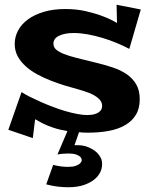

<svg xmlns="http://www.w3.org/2000/svg" viewBox="-20 -540 638 809"><path d="M407.2 130.9Q413.1 150.4 407.7 171.4Q402.3 192.4 385 209.5Q367.7 226.6 338.4 237.8Q309.1 249 267.1 249Q246.6 249 223.6 246.3Q200.7 243.7 174.8 236.8L204.1 154.8Q223.6 159.7 238.5 161.4Q253.4 163.1 266.1 163.1Q285.6 163.1 296.9 159.4Q308.1 155.8 314.5 150.9Q321.3 145.5 324.2 138.2Q325.2 129.4 319.8 122.6Q314.9 116.7 303 111.8Q291 106.9 267.1 106.9Q257.3 106.9 246.6 107.7Q235.8 108.4 222.2 110.8L264.2 12.2Q230.5 6.8 205.8 -1.5Q181.2 -9.8 164.8 -17.8Q148.4 -25.9 139.4 -31.5Q130.4 -37.1 127.9 -37.1L118.2 42L15.1 6.8L70.8 -151.9Q85.9 -142.1 107.4 -131.3Q128.9 -120.6 153.3 -109.9Q177.7 -99.1 204.3 -89.1Q231 -79.1 256.8 -71.5Q282.7 -64 306.2 -59.6Q329.6 -55.2 348.1 -55.2Q356.9 -55.2 367.7 -56.6Q378.4 -58.1 387.9 -62.3Q397.5 -66.4 403.8 -74Q410.2 -81.5 410.2 -94.2Q410.2 -109.9 398.9 -121.3Q387.7 -132.8 371.6 -141.1Q355.5 -149.4 337.2 -155Q318.8 -160.6 304.2 -165Q280.8 -171.4 252.4 -179.9Q224.1 -188.5 194.8 -200Q165.5 -211.4 138.2 -226.1Q110.8 -240.7 89.4 -259.8Q67.9 -278.8 54.9 -302.2Q42 -325.7 42 -355Q42 -384.8 56.2 -411.4Q70.3 -438 97.4 -458Q124.5 -478 164.3 -490Q204.1 -502 254.9 -502Q302.7 -502 342.5 -492.7Q382.3 -483.4 411.6 -472.2Q445.8 -459.5 473.1 -442.9L471.2 -520L573.2 -500L524.9 -334Q501 -346.7 471.7 -358.9Q442.4 -371.1 411.4 -380.4Q380.4 -389.6 349.4 -395.3Q318.4 -400.9 291 -400.9Q252.9 -400.9 229 -389.4Q205.1 -377.9 205.1 -356Q205.1 -341.8 215.8 -331.8Q226.6 -321.8 248.3 -313Q270 -304.2 303 -295.9Q335.9 -287.6 379.9 -276.9Q419.4 -267.6 454.1 -256.1Q488.8 -244.6 514.2 -227.1Q539.6 -209.5 554.2 -184.1Q568.8 -158.7 568.8 -122.1Q568.8 -83 552.5 -56.2Q536.1 -29.3 506.8 -12.5Q477.5 4.4 437.7 11.7Q397.9 19 351.1 19Q340.3 19 331.3 18.6Q322.3 18.1 313 17.1L293.9 71.8Q328.6 70.3 350.6 79.6Q372.6 88.9 385.3 100.1Q399.9 113.3 407.2 130.9Z"/></svg>

Font: Peralta
Style: Regular
Weight: 400
Designer: Astigmatic (AOETI)
Foundry: Astigmatic (AOETI)
Version: Version 1.000